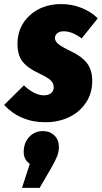

<svg xmlns="http://www.w3.org/2000/svg" viewBox="-59 -574 495 933"><path d="M238.8 -554.2Q291 -554.2 337.6 -535.4Q384.3 -516.6 416 -484.9L337.9 -387.2Q292 -421.9 251 -421.9Q231 -421.9 219.5 -412.8Q208 -403.8 208 -389.2Q208 -374 224.1 -360.4Q240.2 -346.7 287.1 -324.2Q337.9 -300.3 363.5 -267.3Q389.2 -234.4 389.2 -180.2Q389.2 -120.1 357.7 -73.7Q326.2 -27.3 274.7 -3.7Q223.1 20 161.1 20Q40 20 -39.1 -64L57.1 -159.2Q108.9 -110.8 153.8 -110.8Q176.3 -110.8 189.2 -121.3Q202.1 -131.8 202.1 -150.9Q202.1 -169.9 186.5 -184.3Q170.9 -198.7 129.9 -217.8Q75.2 -243.2 50.5 -274.9Q25.9 -306.6 25.9 -360.8Q25.9 -445.3 86.2 -499.8Q146.5 -554.2 238.8 -554.2ZM148.9 63Q183.6 63 205.3 84.2Q227.1 105.5 227.1 139.2Q227.1 164.1 218.8 185.1Q210.4 206.1 189.9 242.2L133.8 338.9H47.9L85.9 222.2Q56.2 201.7 56.2 165Q56.2 120.1 82.8 91.6Q109.4 63 148.9 63Z"/></svg>

Font: Fira Sans Compressed Heavy
Style: Italic
Weight: 900
Width: 3
Italic angle: -8°
Designer: Carrois Corporate & Edenspiekermann AG
Foundry: Carrois Corporate GbR & Edenspiekermann AG
Version: Version 4.203;PS 004.203;hotconv 1.0.88;makeotf.lib2.5.64775